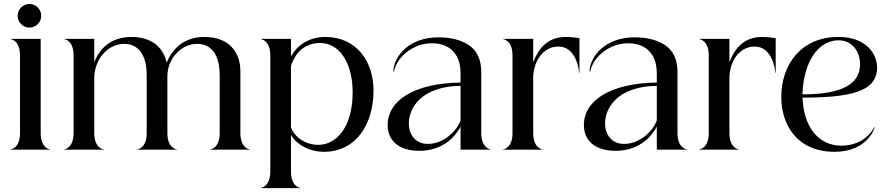

<svg xmlns="http://www.w3.org/2000/svg" viewBox="-20 -778 4620 998"><path d="M84 -490V-86.5C84 -8.5 38 -1 33 -1V0H242.5V-1C237.5 -1 191.5 -8.5 191.5 -86.5V-576H33V-575C38 -575 84 -567.5 84 -490ZM133 -634.5C166.5 -634.5 194.5 -662.5 194.5 -696C194.5 -729.5 166.5 -757.5 133 -757.5C99.5 -757.5 71.5 -729.5 71.5 -696C71.5 -662.5 99.5 -634.5 133 -634.5Z M1071 0H1280.5V-1C1275.5 -1 1229.5 -8.5 1229.5 -86.5V-407.5C1229.5 -455 1216 -495 1193 -523.5C1161 -565.5 1106 -586 1043.5 -586C931 -586 874.5 -519.5 846.5 -453C840.5 -480 829 -504 813.5 -523.5C781 -565.5 727 -586 664 -586C551.5 -586 494.5 -519.5 470 -454V-576H311.5V-575C316.5 -575 362.5 -567.5 362.5 -490V-86.5C362.5 -8.5 316.5 -1 311.5 -1V0H521V-1C516 -1 470 -8.5 470 -86.5V-384C476.5 -474 541 -550 626.5 -550C672 -550 705.5 -527 724 -487C737.5 -459 742.5 -423.5 742.5 -385.5V-86.5C742.5 -8.5 696.5 -1 691.5 -1V0H901V-1C896.5 -1 850 -8.5 850 -86.5V-382C850 -471 919 -550 1006 -550C1051.5 -550 1085 -527 1103.5 -487C1117 -459 1122 -423.5 1122 -385.5V-86.5C1122 -8.5 1076 -1 1071 -1Z M1663.5 11C1830.5 11 1921.5 -131.5 1921.5 -307.5C1921.5 -458 1833.5 -586 1670.5 -586C1581 -586 1519.5 -537 1492.5 -483V-576H1334V-575C1338.5 -575 1385 -567.5 1385 -490V113.5C1385 191.5 1338.5 199 1334 199V200H1543V199C1538.5 199 1492.5 191.5 1492.5 113.5V-76.5C1514.5 -38 1574.5 11 1663.5 11ZM1492.5 -115V-435C1515 -505.5 1565 -554.5 1643.5 -554.5C1743 -554.5 1813 -454 1813 -297.5C1813 -121.5 1732 -25 1633.5 -25C1577 -25 1516.5 -56 1492.5 -115Z M2225.5 -553C2275 -553 2317.5 -536.5 2343 -502C2363.5 -477 2374 -441.5 2374 -393V-349C2128 -345 1995 -253.5 1995 -127.5C1995 -50.5 2049 6 2160.5 6C2270.5 6 2341.5 -56.5 2374 -120.5V0H2532.5V-1C2528 -1 2481.5 -8.5 2481.5 -86.5V-404C2481.5 -462.5 2463.5 -504.5 2430.5 -533C2386 -571.5 2318 -584 2258.5 -584C2112 -584 2029.5 -492.5 2024 -407.5L2028 -405C2038.5 -472.5 2118.5 -553 2225.5 -553ZM2105 -136C2105 -213.5 2165.5 -328.5 2374 -332V-152C2357 -102.5 2290.5 -30 2203.5 -30C2136.5 -30 2105 -82 2105 -136Z M2644 -490V-86.5C2644 -8.5 2598 -1 2593 -1V0H2802.5V-1C2797.5 -1 2751.5 -8.5 2751.5 -86.5V-384C2758 -474 2812 -536 2881.5 -536C2913 -536 2936 -523 2952.5 -502.5C2974 -477.5 2986 -439.5 2990.5 -398.5H2992V-580C2981.5 -580 2956.5 -586 2921.5 -586C2821.5 -586 2776 -519.5 2751.5 -454V-576H2593V-575C2598 -575 2644 -567.5 2644 -490Z M3245.5 -553C3295 -553 3337.5 -536.5 3363 -502C3383.5 -477 3394 -441.5 3394 -393V-349C3148 -345 3015 -253.5 3015 -127.5C3015 -50.5 3069 6 3180.5 6C3290.5 6 3361.5 -56.5 3394 -120.5V0H3552.5V-1C3548 -1 3501.5 -8.5 3501.5 -86.5V-404C3501.5 -462.5 3483.5 -504.5 3450.5 -533C3406 -571.5 3338 -584 3278.5 -584C3132 -584 3049.5 -492.5 3044 -407.5L3048 -405C3058.5 -472.5 3138.5 -553 3245.5 -553ZM3125 -136C3125 -213.5 3185.5 -328.5 3394 -332V-152C3377 -102.5 3310.5 -30 3223.5 -30C3156.5 -30 3125 -82 3125 -136Z M3664 -490V-86.5C3664 -8.5 3618 -1 3613 -1V0H3822.5V-1C3817.5 -1 3771.5 -8.5 3771.5 -86.5V-384C3778 -474 3832 -536 3901.5 -536C3933 -536 3956 -523 3972.5 -502.5C3994 -477.5 4006 -439.5 4010.5 -398.5H4012V-580C4001.5 -580 3976.5 -586 3941.5 -586C3841.5 -586 3796 -519.5 3771.5 -454V-576H3613V-575C3618 -575 3664 -567.5 3664 -490Z M4318 11C4464.5 11 4516 -80 4527.5 -117.5L4526 -118C4504.5 -79.5 4454 -21 4353 -21C4233.5 -21 4156.5 -120 4151.5 -270.5C4392.5 -271 4539 -298.5 4539 -426C4539 -506 4474.5 -586 4338 -586C4145 -586 4041 -443.5 4041 -273.5C4041 -133 4120 11 4318 11ZM4151 -287.5C4156.5 -453 4230.5 -568.5 4339 -568.5C4407 -568.5 4450.5 -513 4450.5 -444.5C4450.5 -347 4368 -287.5 4151 -287.5Z"/></svg>

Font: Beautique Display Thin
Style: Bold
Weight: 500
Designer: Nhat-Quang Ngo
Version: Version 1.100;Glyphs 3.2.3 (3260)